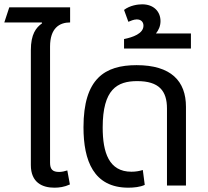

<svg xmlns="http://www.w3.org/2000/svg" viewBox="-33 -860 963 890"><path d="M292 -756V-826H10L-13 -756H161L162 -752C134 -732 110 -702 110 -627V-95C110 -13 164 10 219 10C241 10 265 7 291 -5L279 -70C267 -66 253 -63 241 -63C211 -63 199 -75 199 -106V-644C199 -729 242 -756 292 -756Z M562 10C587 10 617 7 638 -3L629 -72C613 -67 596 -64 576 -64C472 -64 443 -153 443 -269C443 -446 510 -484 603 -484C704 -484 741 -439 741 -357V0H829V-365C829 -484 760 -558 600 -558C453 -558 354 -496 354 -270C354 -115 401 10 562 10Z M852 -705H690C702 -720 711 -739 711 -762C711 -807 679 -840 626 -840C606 -840 569 -835 542 -814L562 -759C572 -763 587 -770 601 -770C622 -770 632 -757 632 -741C632 -704 582 -687 542 -679V-635H852Z"/></svg>

Font: Noto Sans Thai
Style: Regular
Weight: 400
Designer: Monotype Design Team
Foundry: Monotype Imaging Inc.
Version: Version 1.901